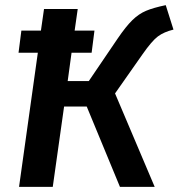

<svg xmlns="http://www.w3.org/2000/svg" viewBox="-20 -726 694 746"><path d="M427 -363 581 0H446L317 -312H229L185 0H54L127 -521H52L63 -607H139L151 -691H282L270 -607H347L336 -521H258L243 -411H325L437 -576Q469 -623 494 -647.5Q519 -672 547.5 -684Q576 -696 624 -706L654 -611Q617 -602 593.5 -584.5Q570 -567 533 -514Z"/></svg>

Font: FiraGO Medium
Style: Italic
Weight: 500
Italic angle: -8°
Designer: bBox Type GmbH
Foundry: bBox Type GmbH
Version: Version 1.001